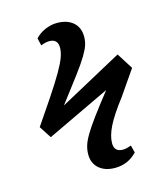

<svg xmlns="http://www.w3.org/2000/svg" viewBox="-106 -689 765 874"><g transform="rotate(-15 276.0 -252.0)"><path d="M329 101Q282 101 254 76.5Q226 52 226 11Q226 -10 232 -30.5Q238 -51 254.5 -79Q271 -107 301.5 -148.5Q332 -190 381 -252L82 -110L45 -167L125 -285Q165 -345 187.5 -384Q210 -423 219 -448Q228 -473 228 -493Q228 -534 188 -534Q171 -534 148 -525L140 -560Q159 -581 187 -593Q215 -605 243 -605Q291 -605 319 -580.5Q347 -556 347 -513Q347 -493 341 -474Q335 -455 318 -426.5Q301 -398 267 -352.5Q233 -307 177 -234L473 -395L521 -319L441 -203Q388 -134 366 -89.5Q344 -45 344 -11Q344 30 385 30Q401 30 424 21L433 56Q391 101 329 101Z"/></g></svg>

Font: Literata 36pt SemiBold
Style: Regular
Weight: 600
Designer: Latin by Veronika Burian and Jose Scaglione. Greek by Irene Vlachou. Cyrillic by Vera Evstafieva.
Foundry: TypeTogether
Version: Version 3.002